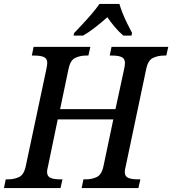

<svg xmlns="http://www.w3.org/2000/svg" viewBox="-40 -951 871 971"><path d="M-20 0 -11 -44H1Q32 -44 57 -56Q82 -68 91 -114L194 -599Q199 -623 199 -632Q199 -655 182 -662.5Q165 -670 133 -670H121L130 -714H417L407 -670H395Q365 -670 340 -658Q315 -646 306 -600L264 -399H544L588 -603Q592 -622 592 -632Q592 -655 575 -662.5Q558 -670 527 -670H515L524 -714H811L801 -670H789Q759 -670 733.5 -658Q708 -646 699 -600L596 -111Q594 -104 592.5 -95.5Q591 -87 591 -82Q591 -59 608.5 -51.5Q626 -44 657 -44H670L660 0H373L382 -44H395Q425 -44 450 -56Q475 -68 484 -114L533 -347H252L203 -111Q201 -104 199.5 -95.5Q198 -87 198 -82Q198 -59 215.5 -51.5Q233 -44 264 -44H276L266 0ZM335 -784Q353 -803 377 -828.5Q401 -854 424 -881Q447 -908 463 -931H564Q570 -909 581 -882Q592 -855 605 -829Q618 -803 628 -784L625 -771H584Q563 -788 541 -814Q519 -840 503 -864Q475 -839 442.5 -813.5Q410 -788 380 -771H332Z"/></svg>

Font: Noto Serif SemiCondensed Medium
Style: Italic
Weight: 500
Width: 4
Italic angle: -12°
Designer: Monotype Design Team
Foundry: Monotype Imaging Inc.
Version: Version 2.013